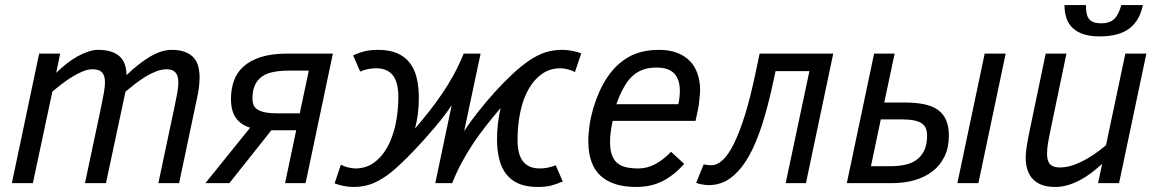

<svg xmlns="http://www.w3.org/2000/svg" viewBox="-20 -724 4580 759"><path d="M606 0 669.9 -301.8Q676.8 -334 680.9 -357.4Q685.1 -380.9 685.1 -397.9Q685.1 -423.8 674.1 -437Q663.1 -450.2 639.2 -450.2Q619.1 -450.2 598.1 -442.1Q577.1 -434.1 556.2 -421.4Q535.2 -408.7 514.6 -392.8Q494.1 -377 476.1 -361.8L398.9 0H315.9L379.9 -301.8Q386.7 -334.5 390.9 -358.4Q395 -382.3 395 -398.9Q395 -425.3 383.3 -437.7Q371.6 -450.2 346.2 -450.2Q327.6 -450.2 306.9 -441.7Q286.1 -433.1 265.1 -420.2Q244.1 -407.2 223.9 -391.6Q203.6 -376 187 -361.8L109.9 0H26.9L134.8 -512.2H217.8L202.1 -436Q221.7 -455.6 243.4 -472.4Q265.1 -489.3 286.6 -501.2Q308.1 -513.2 328.9 -520Q349.6 -526.9 367.2 -526.9Q398.4 -526.9 420.2 -519.5Q441.9 -512.2 455.1 -499Q468.3 -485.8 474.1 -467.3Q480 -448.7 480 -426.8Q528.3 -473.6 573.5 -500.2Q618.7 -526.9 658.2 -526.9Q690.9 -526.9 712.4 -518.3Q733.9 -509.8 746.6 -494.9Q759.3 -480 764.2 -460Q769 -439.9 769 -417Q769 -379.9 757.8 -331.1L688 0Z M1150.9 -209H1052.7L886.7 0H792L968.8 -219.2Q931.2 -231 912.1 -258.3Q893.1 -285.6 893.1 -333Q893.1 -371.1 904.5 -404.1Q916 -437 942.4 -460.9Q968.8 -484.9 1011.5 -498.5Q1054.2 -512.2 1116.7 -512.2H1295.9L1188 0H1106.9ZM1122.1 -444.8Q1088.4 -444.8 1061.5 -439.7Q1034.7 -434.6 1016.1 -421.6Q997.6 -408.7 987.8 -387.5Q978 -366.2 978 -334Q978 -319.8 982.4 -309.1Q986.8 -298.3 998 -291Q1009.3 -283.7 1028.6 -279.8Q1047.9 -275.9 1077.6 -275.9H1165L1200.7 -444.8Z M2204.6 -6.8Q2182.1 3.4 2159.4 9.3Q2136.7 15.1 2106 15.1Q2061.5 15.1 2030.8 2Q2000 -11.2 1981 -35.9Q1961.9 -60.5 1953.4 -95.5Q1944.8 -130.4 1944.8 -173.8Q1944.8 -235.8 1959 -296.9Q1929.2 -262.2 1902.1 -227.8Q1875 -193.4 1850.8 -157.2Q1826.7 -121.1 1805.7 -82.3Q1784.7 -43.5 1767.6 0H1700.7L1765.6 -308.1Q1752.9 -289.1 1735.4 -265.9Q1717.8 -242.7 1697 -218.3Q1676.3 -193.8 1654.1 -169.2Q1631.8 -144.5 1609.9 -121.8Q1587.9 -99.1 1567.4 -79.6Q1546.9 -60.1 1529.8 -45.9Q1496.1 -18.1 1459.7 -1.5Q1423.3 15.1 1377 15.1Q1357.9 15.1 1338.1 11Q1318.4 6.8 1302.7 1L1327.6 -73.2Q1332.5 -70.3 1339.6 -67.4Q1346.7 -64.5 1354.5 -62.5Q1362.3 -60.5 1370.1 -59.3Q1377.9 -58.1 1384.8 -58.1Q1425.8 -58.1 1457.3 -80.3Q1488.8 -102.5 1510.5 -141.1Q1532.2 -179.7 1543.5 -231.4Q1554.7 -283.2 1554.7 -341.8Q1554.7 -367.2 1550 -387.9Q1545.4 -408.7 1535.2 -423.3Q1524.9 -438 1508.1 -446Q1491.2 -454.1 1466.8 -454.1Q1450.2 -454.1 1433.8 -450.7Q1417.5 -447.3 1403.8 -440.9L1376 -504.9Q1398.4 -515.6 1421.1 -521.2Q1443.8 -526.9 1474.6 -526.9Q1519 -526.9 1549.8 -513.7Q1580.6 -500.5 1599.6 -475.8Q1618.7 -451.2 1627.2 -416.3Q1635.7 -381.3 1635.7 -337.9Q1635.7 -306.2 1632.1 -275.6Q1628.4 -245.1 1620.6 -215.8Q1649.4 -249.5 1676.3 -283.4Q1703.1 -317.4 1727.5 -353.3Q1752 -389.2 1773.4 -428.2Q1794.9 -467.3 1813 -512.2H1879.9L1814.9 -206.1Q1837.4 -240.2 1868.4 -279.8Q1899.4 -319.3 1934.1 -357.9Q1968.8 -396.5 2004.9 -430.2Q2041 -463.9 2073.7 -485.8Q2104 -506.3 2134.8 -516.6Q2165.5 -526.9 2203.6 -526.9Q2222.2 -526.9 2242.2 -522.9Q2262.2 -519 2277.8 -513.2L2252.9 -439Q2248 -441.9 2241 -444.6Q2233.9 -447.3 2226.1 -449.5Q2218.3 -451.7 2210.4 -452.9Q2202.6 -454.1 2195.8 -454.1Q2154.8 -454.1 2123.3 -432.4Q2091.8 -410.6 2070.1 -372.6Q2048.3 -334.5 2037.1 -282.5Q2025.9 -230.5 2025.9 -169.9Q2025.9 -145 2030.5 -124.3Q2035.2 -103.5 2045.4 -88.9Q2055.7 -74.2 2072.5 -66.2Q2089.4 -58.1 2113.8 -58.1Q2130.4 -58.1 2146.7 -61.5Q2163.1 -64.9 2176.8 -70.8Z M2401.9 -246.1Q2397 -223.1 2394.3 -203.1Q2391.6 -183.1 2391.6 -165Q2391.6 -134.3 2398.2 -113.8Q2404.8 -93.3 2418.7 -80.8Q2432.6 -68.4 2453.9 -63.2Q2475.1 -58.1 2504.9 -58.1Q2538.1 -58.1 2570.3 -75.2Q2602.5 -92.3 2632.8 -124L2684.6 -76.2Q2646.5 -32.7 2600.8 -8.8Q2555.2 15.1 2494.6 15.1Q2402.3 15.1 2354 -29.3Q2305.7 -73.7 2305.7 -166Q2305.7 -195.8 2310.5 -229Q2315.4 -262.2 2325.2 -295.7Q2335 -329.1 2349.1 -360.8Q2363.3 -392.6 2381.8 -419.9Q2414.6 -469.2 2463.9 -498Q2513.2 -526.9 2585.9 -526.9Q2626 -526.9 2656.2 -515.4Q2686.5 -503.9 2706.8 -483.2Q2727.1 -462.4 2737.3 -432.9Q2747.6 -403.3 2747.6 -367.2Q2747.6 -362.3 2746.8 -353Q2746.1 -343.8 2745.1 -333Q2744.1 -322.3 2742.7 -311.5Q2741.2 -300.8 2739.7 -293L2729.5 -246.1ZM2661.6 -312Q2667.5 -340.3 2667.5 -365.2Q2667.5 -409.7 2645.5 -433.3Q2623.5 -457 2574.7 -457Q2540 -457 2513.4 -445.3Q2486.8 -433.6 2465.8 -408.2Q2438 -373.5 2416.5 -312Z M3045.9 -442.9 3034.7 -391.1Q3015.6 -302.7 2992.2 -229.5Q2968.8 -156.2 2938.5 -103.5Q2908.2 -50.8 2869.6 -21.5Q2831.1 7.8 2781.7 7.8Q2775.9 7.8 2768.6 7.1Q2761.2 6.3 2754.4 4.9Q2747.6 3.4 2741.5 2Q2735.4 0.5 2731.9 -1L2761.7 -74.2Q2770 -72.3 2778.3 -71.5Q2786.6 -70.8 2792 -70.8Q2814.5 -70.8 2836.7 -91.1Q2858.9 -111.3 2880.9 -155.3Q2902.8 -199.2 2924.6 -268.6Q2946.3 -337.9 2966.8 -436L2982.9 -512.2H3273.9L3166 0H3085.9L3179.7 -442.9Z M3475.6 -318.8H3553.7Q3599.1 -318.8 3632.6 -312Q3666 -305.2 3687.7 -289.6Q3709.5 -273.9 3720.2 -249Q3731 -224.1 3731 -188Q3731 -140.6 3713.9 -105.5Q3696.8 -70.3 3666.5 -46.9Q3636.2 -23.4 3595.2 -11.7Q3554.2 0 3506.8 0H3327.6L3435.5 -512.2H3516.6ZM3501 -66.9Q3530.8 -66.9 3557.1 -72.5Q3583.5 -78.1 3603 -92Q3622.6 -106 3633.8 -129.4Q3645 -152.8 3645 -188Q3645 -203.1 3640.6 -215.1Q3636.2 -227.1 3625 -235.4Q3613.8 -243.7 3594.2 -247.8Q3574.7 -252 3544.9 -252H3461.9L3422.9 -66.9ZM3764.6 0 3872.6 -512.2H3955.6L3847.7 0Z M4195.8 -512.2 4132.8 -210Q4127 -182.1 4123 -159.4Q4119.1 -136.7 4119.1 -116.2Q4119.1 -86.9 4131.3 -74.5Q4143.6 -62 4169.9 -62Q4209 -62 4256.1 -85.2Q4303.2 -108.4 4352.1 -149.9L4428.7 -512.2H4511.7L4403.8 0H4320.8L4336.9 -76.2Q4314.9 -56.2 4292.5 -39.3Q4270 -22.5 4246.6 -10.5Q4223.1 1.5 4199.5 8.3Q4175.8 15.1 4151.9 15.1Q4119.1 15.1 4096.9 6.3Q4074.7 -2.4 4060.8 -18.3Q4046.9 -34.2 4040.8 -55.7Q4034.7 -77.1 4034.7 -102.1Q4034.7 -120.1 4039.1 -147.5Q4043.5 -174.8 4050.8 -210L4113.8 -512.2ZM4498 -704.1Q4491.7 -673.8 4478.8 -650.9Q4465.8 -627.9 4445.3 -612.1Q4424.8 -596.2 4395.5 -588.1Q4366.2 -580.1 4326.7 -580.1Q4289.1 -580.1 4262.9 -588.9Q4236.8 -597.7 4220 -613.8Q4203.1 -629.9 4195.6 -652.8Q4188 -675.8 4188 -704.1H4272.9Q4272.9 -685.1 4275.6 -671.4Q4278.3 -657.7 4285.2 -648.9Q4292 -640.1 4303.7 -636Q4315.4 -631.8 4333 -631.8Q4350.1 -631.8 4363 -636.2Q4376 -640.6 4385.3 -649.7Q4394.5 -658.7 4401.1 -672.4Q4407.7 -686 4412.6 -704.1Z"/></svg>

Font: Lorenzo Sans
Style: Italic
Weight: 400
Italic angle: -12°
Foundry: Intel Corporation
Version: Version 1.00; ttfautohint (v1.5)